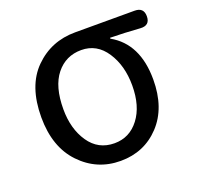

<svg xmlns="http://www.w3.org/2000/svg" viewBox="-102 -656 814 782"><g transform="rotate(-20 304.5 -265.0)"><path d="M298.8 -543H556.6Q595.7 -543 595.7 -504.9Q595.7 -464.8 553.7 -467.8Q485.4 -472.7 424.8 -473.6V-469.7Q532.2 -409.2 532.2 -253.9Q532.2 -130.9 464.8 -59.1Q397.5 12.7 294.9 12.7Q192.4 12.7 121.6 -61.5Q50.8 -135.7 50.8 -264.6Q50.8 -400.4 122.6 -471.7Q194.3 -543 298.8 -543ZM146.5 -264.6Q146.5 -179.7 186 -121.6Q225.6 -63.5 295.9 -63.5Q361.3 -63.5 402.3 -117.2Q443.4 -170.9 443.4 -260.7Q443.4 -346.7 403.8 -406.7Q364.3 -466.8 296.9 -466.8Q229.5 -466.8 188 -415Q146.5 -363.3 146.5 -264.6Z"/></g></svg>

Font: GenSenMaruGothic TW TTF Regular
Style: Regular
Weight: 400
Version: Version 1.301